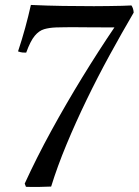

<svg xmlns="http://www.w3.org/2000/svg" viewBox="-20 -640 561 777"><path d="M187 115Q164 116 137.5 116.5Q111 117 85 116L80 103Q128 -2 188 -111.5Q248 -221 313 -327Q378 -433 443 -529Q376 -529 334.5 -529.5Q293 -530 269 -530Q245 -530 232 -529.5Q219 -529 207 -529Q180 -528 159 -522Q138 -516 120.5 -495Q103 -474 86 -427Q79 -427 71.5 -427.5Q64 -428 53 -432Q69 -480 82 -527.5Q95 -575 105 -620Q170 -617 234.5 -616Q299 -615 360 -615Q388 -615 418.5 -615.5Q449 -616 474.5 -616.5Q500 -617 512 -618Q520 -606 521 -589Q473 -507 424 -417.5Q375 -328 330.5 -236Q286 -144 249 -55Q212 34 187 115Z"/></svg>

Font: Tiro Kannada
Style: Italic
Weight: 400
Italic angle: -11°
Designer: Kannada: John Hudson & Fiona Ross, assisted by Kaja Sojewska. Latin: John Hudson with Paul Hanslow, assisted by Kaja Soj
Foundry: Tiro Typeworks Ltd.
Version: Version 1.52